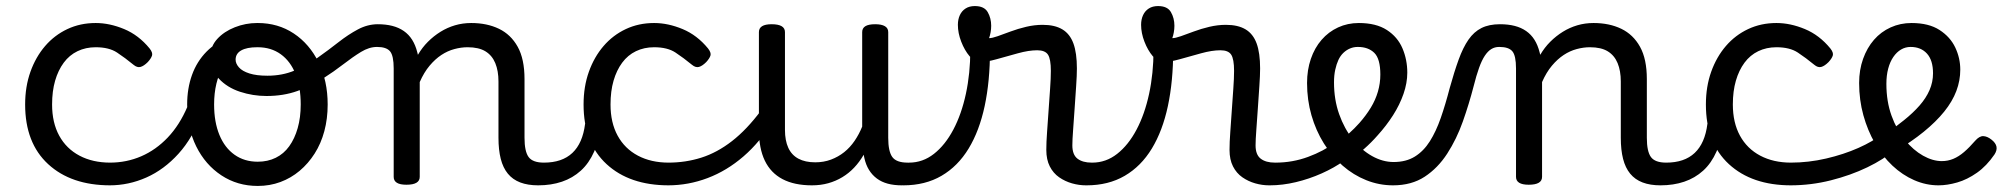

<svg xmlns="http://www.w3.org/2000/svg" viewBox="-20 -595 6613 634"><path d="M344 17Q215 17 139 -53Q63 -123 63 -250Q63 -309 80.5 -358Q98 -407 129 -443Q160 -479 202.5 -499Q245 -519 296 -519Q342 -519 390 -499Q438 -479 474 -435Q485 -421 482 -411.5Q479 -402 468 -390Q455 -377 444 -374Q433 -371 421 -381Q393 -404 366.5 -421.5Q340 -439 296 -439Q263 -439 236 -426Q209 -413 190.5 -388Q172 -363 162 -328.5Q152 -294 152 -250Q152 -190 175.5 -147Q199 -104 242.5 -81Q286 -58 344 -58Q358 -58 365.5 -46.5Q373 -35 373 -20.5Q373 -6 366 5.5Q359 17 344 17Z M342 17Q333 17 328.5 5.5Q324 -6 324 -20.5Q324 -35 329 -46.5Q334 -58 343 -58Q398 -58 446.5 -79Q495 -100 534 -141Q573 -182 599 -243Q604 -252 616.5 -249.5Q629 -247 639.5 -238Q650 -229 646 -219Q617 -140 569.5 -87.5Q522 -35 463.5 -9Q405 17 342 17Z M831 19Q764 19 711 -16Q658 -51 628 -111.5Q598 -172 598 -250Q598 -303 614 -347.5Q630 -392 662 -424.5Q694 -457 743 -475.5Q792 -494 858 -494Q871 -494 874.5 -483Q878 -472 873.5 -461Q869 -450 856 -450Q825 -450 798.5 -441Q772 -432 751.5 -415Q731 -398 716.5 -374Q702 -350 694.5 -318.5Q687 -287 687 -250Q687 -192 704.5 -149.5Q722 -107 754.5 -84Q787 -61 831 -61Q864 -61 890.5 -74Q917 -87 935 -112Q953 -137 963 -172Q973 -207 973 -250Q973 -308 956 -350.5Q939 -393 907 -416Q875 -439 831 -439Q812 -439 803 -451Q794 -463 794 -479Q794 -495 803 -507Q812 -519 831 -519Q898 -519 950 -484.5Q1002 -450 1032 -389Q1062 -328 1062 -250Q1062 -203 1051 -162Q1040 -121 1019 -88Q998 -55 969.5 -31Q941 -7 906 6Q871 19 831 19Z M860 -278Q815 -278 772.5 -292Q730 -306 702.5 -335.5Q675 -365 675 -410Q675 -442 697.5 -466.5Q720 -491 755.5 -505Q791 -519 829 -519Q848 -519 857.5 -507Q867 -495 867 -479Q867 -463 857.5 -451Q848 -439 829 -439Q795 -439 776.5 -428.5Q758 -418 758 -398Q758 -385 769 -372.5Q780 -360 803.5 -352.5Q827 -345 863 -345Q912 -345 952.5 -362Q993 -379 1029 -404.5Q1065 -430 1097.5 -455.5Q1130 -481 1162 -498Q1194 -515 1228 -515Q1247 -515 1256 -503.5Q1265 -492 1264 -477.5Q1263 -463 1253.5 -451.5Q1244 -440 1225 -440Q1199 -440 1172 -423.5Q1145 -407 1114 -383Q1083 -359 1045.5 -335Q1008 -311 962 -294.5Q916 -278 860 -278Z M1757 17Q1723 17 1698 7.5Q1673 -2 1657 -21.5Q1641 -41 1633.5 -70.5Q1626 -100 1626 -140V-326Q1626 -361 1615.5 -386.5Q1605 -412 1583 -425.5Q1561 -439 1524 -439Q1503 -439 1480.5 -433Q1458 -427 1437.5 -413.5Q1417 -400 1398.5 -378Q1380 -356 1366 -324V-11Q1366 2 1355 8.5Q1344 15 1322 15Q1301 15 1290.5 8.5Q1280 2 1280 -11V-369Q1280 -411 1268 -425.5Q1256 -440 1225 -440Q1210 -440 1203 -451.5Q1196 -463 1196 -477.5Q1196 -492 1204 -503.5Q1212 -515 1227 -515Q1254 -515 1275.5 -509.5Q1297 -504 1313.5 -492.5Q1330 -481 1341 -463.5Q1352 -446 1358 -422L1360 -414Q1374 -438 1393 -457Q1412 -476 1434.5 -490Q1457 -504 1482.5 -511.5Q1508 -519 1536 -519Q1588 -519 1627.5 -500Q1667 -481 1689.5 -440.5Q1712 -400 1712 -334V-140Q1712 -95 1725.5 -76.5Q1739 -58 1776 -58Q1790 -58 1797 -46.5Q1804 -35 1802.5 -20.5Q1801 -6 1790 5.5Q1779 17 1757 17Z M1757 17Q1743 17 1736.5 5.5Q1730 -6 1731.5 -20.5Q1733 -35 1744 -46.5Q1755 -58 1776 -58Q1806 -58 1829.5 -66Q1853 -74 1870 -90Q1887 -106 1897.5 -130Q1908 -154 1912 -186Q1914 -201 1927 -205.5Q1940 -210 1952.5 -205.5Q1965 -201 1963 -186Q1959 -133 1942 -94.5Q1925 -56 1898 -31.5Q1871 -7 1835.5 5Q1800 17 1757 17Z M2188 17Q2059 17 1983 -53Q1907 -123 1907 -250Q1907 -309 1924.5 -358Q1942 -407 1973 -443Q2004 -479 2046.5 -499Q2089 -519 2140 -519Q2186 -519 2234 -499Q2282 -479 2318 -435Q2329 -421 2326 -411.5Q2323 -402 2312 -390Q2299 -377 2288 -374Q2277 -371 2265 -381Q2237 -404 2210.5 -421.5Q2184 -439 2140 -439Q2107 -439 2080 -426Q2053 -413 2034.5 -388Q2016 -363 2006 -328.5Q1996 -294 1996 -250Q1996 -190 2019.5 -147Q2043 -104 2086.5 -81Q2130 -58 2188 -58Q2202 -58 2209.5 -46.5Q2217 -35 2217 -20.5Q2217 -6 2210 5.5Q2203 17 2188 17Z M2186 17Q2167 17 2158 5.5Q2149 -6 2149 -20.5Q2149 -35 2158.5 -46.5Q2168 -58 2187 -58Q2244 -58 2296 -74.5Q2348 -91 2397 -129Q2446 -167 2493 -230Q2499 -237 2511 -232Q2523 -227 2531.5 -216.5Q2540 -206 2533 -196Q2490 -126 2435 -78.5Q2380 -31 2316.5 -7Q2253 17 2186 17Z M2661 17Q2603 17 2564 -3.5Q2525 -24 2505.5 -64.5Q2486 -105 2486 -166V-489Q2486 -502 2496.5 -508.5Q2507 -515 2528 -515Q2550 -515 2561 -508.5Q2572 -502 2572 -489V-166Q2572 -131 2583 -107Q2594 -83 2616.5 -71Q2639 -59 2672 -59Q2700 -59 2724 -68Q2748 -77 2767.5 -92.5Q2787 -108 2802 -130Q2817 -152 2827 -177V-489Q2827 -502 2837.5 -508.5Q2848 -515 2870 -515Q2891 -515 2902 -508.5Q2913 -502 2913 -489V-140Q2913 -95 2926.5 -76.5Q2940 -58 2977 -58Q2991 -58 2998 -46.5Q3005 -35 3003.5 -20.5Q3002 -6 2991 5.5Q2980 17 2958 17Q2932 17 2911.5 11.5Q2891 6 2875.5 -5.5Q2860 -17 2849.5 -34Q2839 -51 2834 -74L2832 -84Q2818 -60 2800.5 -41.5Q2783 -23 2761.5 -10Q2740 3 2715 10Q2690 17 2661 17Z M2963 17Q2944 17 2937.5 5.5Q2931 -6 2935 -20.5Q2939 -35 2951 -46.5Q2963 -58 2982 -58Q3027 -58 3064 -87Q3101 -116 3128 -167Q3155 -218 3169.5 -285.5Q3184 -353 3184 -429Q3184 -441 3194 -446.5Q3204 -452 3216.5 -452Q3229 -452 3239 -446.5Q3249 -441 3249 -429Q3249 -327 3231.5 -245Q3214 -163 3178.5 -104.5Q3143 -46 3089 -14.5Q3035 17 2963 17Z M3566 17Q3543 17 3520 10.5Q3497 4 3477.5 -9.5Q3458 -23 3446.5 -45.5Q3435 -68 3435 -100Q3435 -125 3437.5 -159Q3440 -193 3442.5 -230.5Q3445 -268 3447.5 -302Q3450 -336 3450 -361Q3450 -400 3440.5 -414.5Q3431 -429 3405 -429Q3377 -429 3341 -419Q3305 -409 3271 -399.5Q3237 -390 3216 -390Q3198 -390 3181.5 -409.5Q3165 -429 3154 -457.5Q3143 -486 3143 -513Q3143 -531 3149.5 -545Q3156 -559 3168.5 -567Q3181 -575 3199 -575Q3230 -575 3241.5 -555Q3253 -535 3253 -510Q3253 -499 3251 -488Q3249 -477 3246 -469Q3256 -469 3274.5 -475.5Q3293 -482 3317 -491Q3341 -500 3368.5 -506.5Q3396 -513 3423 -513Q3463 -513 3488 -498Q3513 -483 3524.5 -451.5Q3536 -420 3536 -369Q3536 -346 3533.5 -310.5Q3531 -275 3528.5 -237Q3526 -199 3523.5 -166Q3521 -133 3521 -115Q3521 -84 3538 -71Q3555 -58 3585 -58Q3599 -58 3606 -46.5Q3613 -35 3611.5 -20.5Q3610 -6 3599 5.5Q3588 17 3566 17Z M3568 17Q3549 17 3542.5 5.5Q3536 -6 3540 -20.5Q3544 -35 3556 -46.5Q3568 -58 3587 -58Q3632 -58 3669 -87Q3706 -116 3733 -167Q3760 -218 3774.5 -285.5Q3789 -353 3789 -429Q3789 -441 3799 -446.5Q3809 -452 3821.5 -452Q3834 -452 3844 -446.5Q3854 -441 3854 -429Q3854 -327 3836.5 -245Q3819 -163 3783.5 -104.5Q3748 -46 3694 -14.5Q3640 17 3568 17Z M4171 17Q4148 17 4125 10.5Q4102 4 4082.5 -9.5Q4063 -23 4051.5 -45.5Q4040 -68 4040 -100Q4040 -125 4042.5 -159Q4045 -193 4047.5 -230.5Q4050 -268 4052.5 -302Q4055 -336 4055 -361Q4055 -400 4045.5 -414.5Q4036 -429 4010 -429Q3982 -429 3946 -419Q3910 -409 3876 -399.5Q3842 -390 3821 -390Q3803 -390 3786.5 -409.5Q3770 -429 3759 -457.5Q3748 -486 3748 -513Q3748 -531 3754.5 -545Q3761 -559 3773.5 -567Q3786 -575 3804 -575Q3835 -575 3846.5 -555Q3858 -535 3858 -510Q3858 -499 3856 -488Q3854 -477 3851 -469Q3861 -469 3879.5 -475.5Q3898 -482 3922 -491Q3946 -500 3973.5 -506.5Q4001 -513 4028 -513Q4068 -513 4093 -498Q4118 -483 4129.5 -451.5Q4141 -420 4141 -369Q4141 -346 4138.5 -310.5Q4136 -275 4133.5 -237Q4131 -199 4128.5 -166Q4126 -133 4126 -115Q4126 -84 4143 -71Q4160 -58 4190 -58Q4204 -58 4211 -46.5Q4218 -35 4216.5 -20.5Q4215 -6 4204 5.5Q4193 17 4171 17Z M4173 17Q4154 17 4147.5 5.5Q4141 -6 4145 -20.5Q4149 -35 4161 -46.5Q4173 -58 4192 -58Q4248 -58 4299.5 -77Q4351 -96 4388 -124Q4402 -133 4412 -128Q4422 -123 4427 -110.5Q4432 -98 4430.5 -84.5Q4429 -71 4418 -64Q4386 -41 4344.5 -22.5Q4303 -4 4259 6.5Q4215 17 4173 17Z M4392 -121Q4414 -136 4433.5 -153.5Q4453 -171 4469 -189Q4491 -214 4506.5 -239.5Q4522 -265 4530 -292.5Q4538 -320 4538 -349Q4538 -401 4518 -420.5Q4498 -440 4464 -440Q4450 -440 4443.5 -452Q4437 -464 4437.5 -479.5Q4438 -495 4445.5 -507Q4453 -519 4467 -519Q4524 -519 4559.5 -496Q4595 -473 4611 -435.5Q4627 -398 4627 -355Q4627 -321 4614.5 -285Q4602 -249 4580 -214.5Q4558 -180 4529 -148Q4508 -124 4484 -103Q4460 -82 4434 -64Z M4580 17Q4534 17 4491.5 0Q4449 -17 4413.5 -48Q4378 -79 4351.5 -121.5Q4325 -164 4310.5 -214.5Q4296 -265 4296 -321Q4296 -364 4308.5 -400.5Q4321 -437 4344 -463.5Q4367 -490 4398.5 -504.5Q4430 -519 4467 -519Q4481 -519 4487.5 -507Q4494 -495 4493.5 -479.5Q4493 -464 4485 -452Q4477 -440 4463 -440Q4450 -440 4438 -435Q4426 -430 4416 -420.5Q4406 -411 4399.5 -397Q4393 -383 4389 -364.5Q4385 -346 4385 -323Q4385 -266 4402 -218Q4419 -170 4447.5 -134.5Q4476 -99 4511 -79.5Q4546 -60 4582 -60Q4623 -60 4652 -78Q4681 -96 4701.5 -128.5Q4722 -161 4737.5 -205.5Q4753 -250 4767 -304Q4782 -358 4796.5 -398Q4811 -438 4829 -464Q4847 -490 4872 -502.5Q4897 -515 4933 -515Q4947 -515 4953.5 -503.5Q4960 -492 4959.5 -477.5Q4959 -463 4951.5 -451.5Q4944 -440 4930 -440Q4916 -440 4904.5 -433Q4893 -426 4883 -411Q4873 -396 4864 -371Q4855 -346 4846 -310Q4831 -252 4810.5 -194Q4790 -136 4759 -88Q4728 -40 4684.5 -11.5Q4641 17 4580 17Z M5463 17Q5429 17 5404 7.5Q5379 -2 5363 -21.5Q5347 -41 5339.5 -70.5Q5332 -100 5332 -140V-326Q5332 -361 5321.5 -386.5Q5311 -412 5289 -425.5Q5267 -439 5230 -439Q5209 -439 5186.5 -433Q5164 -427 5143.5 -413.5Q5123 -400 5104.5 -378Q5086 -356 5072 -324V-11Q5072 2 5061 8.5Q5050 15 5028 15Q5007 15 4996.5 8.5Q4986 2 4986 -11V-369Q4986 -411 4974 -425.5Q4962 -440 4931 -440Q4916 -440 4909 -451.5Q4902 -463 4902 -477.5Q4902 -492 4910 -503.5Q4918 -515 4933 -515Q4960 -515 4981.5 -509.5Q5003 -504 5019.5 -492.5Q5036 -481 5047 -463.5Q5058 -446 5064 -422L5066 -414Q5080 -438 5099 -457Q5118 -476 5140.5 -490Q5163 -504 5188.5 -511.5Q5214 -519 5242 -519Q5294 -519 5333.5 -500Q5373 -481 5395.5 -440.5Q5418 -400 5418 -334V-140Q5418 -95 5431.5 -76.5Q5445 -58 5482 -58Q5496 -58 5503 -46.5Q5510 -35 5508.5 -20.5Q5507 -6 5496 5.5Q5485 17 5463 17Z M5463 17Q5449 17 5442.5 5.5Q5436 -6 5437.5 -20.5Q5439 -35 5450 -46.5Q5461 -58 5482 -58Q5512 -58 5535.5 -66Q5559 -74 5576 -90Q5593 -106 5603.5 -130Q5614 -154 5618 -186Q5620 -201 5633 -205.5Q5646 -210 5658.5 -205.5Q5671 -201 5669 -186Q5665 -133 5648 -94.5Q5631 -56 5604 -31.5Q5577 -7 5541.5 5Q5506 17 5463 17Z M5894 17Q5765 17 5689 -53Q5613 -123 5613 -250Q5613 -309 5630.5 -358Q5648 -407 5679 -443Q5710 -479 5752.5 -499Q5795 -519 5846 -519Q5892 -519 5940 -499Q5988 -479 6024 -435Q6035 -421 6032 -411.5Q6029 -402 6018 -390Q6005 -377 5994 -374Q5983 -371 5971 -381Q5943 -404 5916.5 -421.5Q5890 -439 5846 -439Q5813 -439 5786 -426Q5759 -413 5740.5 -388Q5722 -363 5712 -328.5Q5702 -294 5702 -250Q5702 -190 5725.5 -147Q5749 -104 5792.5 -81Q5836 -58 5894 -58Q5908 -58 5915.5 -46.5Q5923 -35 5923 -20.5Q5923 -6 5916 5.5Q5909 17 5894 17Z M5892 17Q5873 17 5864 5.5Q5855 -6 5855 -20.5Q5855 -35 5864.5 -46.5Q5874 -58 5893 -58Q5952 -58 6010 -71.5Q6068 -85 6116.5 -106.5Q6165 -128 6196 -153Q6209 -163 6220.5 -159.5Q6232 -156 6239.5 -146Q6247 -136 6247 -123Q6247 -110 6236 -100Q6201 -69 6146 -42.5Q6091 -16 6025.5 0.5Q5960 17 5892 17Z M6381 17Q6340 17 6301 0Q6262 -17 6229 -48Q6196 -79 6171.5 -121.5Q6147 -164 6133 -214.5Q6119 -265 6119 -321Q6119 -364 6132 -400.5Q6145 -437 6168 -463.5Q6191 -490 6223 -504.5Q6255 -519 6292 -519Q6349 -519 6384.5 -496Q6420 -473 6436.5 -438Q6453 -403 6453 -365Q6453 -329 6440 -294.5Q6427 -260 6400 -226.5Q6373 -193 6332.5 -160Q6292 -127 6238 -95L6201 -148Q6237 -174 6267 -198Q6297 -222 6318.5 -246.5Q6340 -271 6351.5 -297.5Q6363 -324 6363 -353Q6363 -396 6343 -418Q6323 -440 6289 -440Q6272 -440 6257.5 -431.5Q6243 -423 6232 -407Q6221 -391 6215 -368.5Q6209 -346 6209 -318Q6209 -260 6226 -213Q6243 -166 6270.5 -132.5Q6298 -99 6330 -81Q6362 -63 6392 -63Q6412 -63 6430 -70.5Q6448 -78 6465.5 -93Q6483 -108 6502 -130Q6516 -146 6529 -145.5Q6542 -145 6556 -134Q6570 -123 6572.5 -111Q6575 -99 6566 -85Q6540 -47 6508 -24.5Q6476 -2 6443 7.5Q6410 17 6381 17Z"/></svg>

Font: Playwrite ID
Style: Regular
Weight: 400
Designer: Veronika Burian, José Scaglione
Foundry: TypeTogether
Version: Version 1.002